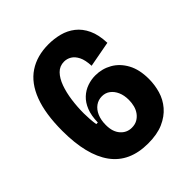

<svg xmlns="http://www.w3.org/2000/svg" viewBox="-190 -800 940 940"><g transform="rotate(-45 280.5 -329.5)"><path d="M297 15Q169 15 106 -71.5Q43 -158 43 -326Q43 -444 72.5 -521.5Q102 -599 158.5 -636.5Q215 -674 295 -674Q334 -674 370.5 -664.5Q407 -655 436.5 -632Q466 -609 484 -570.5Q502 -532 504 -475L370 -450Q368 -492 356 -515.5Q344 -539 326.5 -549.5Q309 -560 289 -560Q258 -560 237 -538.5Q216 -517 203 -481Q190 -445 184 -401Q178 -357 178 -312Q178 -296 179.5 -273.5Q181 -251 184 -232H195Q196 -279 209 -311.5Q222 -344 244 -364.5Q266 -385 293.5 -394.5Q321 -404 349 -404Q396 -404 435.5 -381.5Q475 -359 499 -315Q523 -271 523 -206Q523 -165 511.5 -125.5Q500 -86 473 -54.5Q446 -23 403 -4Q360 15 297 15ZM295 -96Q317 -96 333 -105Q349 -114 360 -129Q371 -144 376 -163Q381 -182 381 -203Q381 -235 370.5 -258.5Q360 -282 342 -295.5Q324 -309 300 -309Q275 -309 255.5 -295Q236 -281 225 -255.5Q214 -230 214 -196Q214 -171 220 -153Q226 -135 237.5 -122Q249 -109 263.5 -102.5Q278 -96 295 -96Z"/></g></svg>

Font: Bricolage Grotesque 24pt SemiCondensed
Style: Bold
Weight: 700
Width: 4
Designer: Mathieu Triay
Foundry: Atelier Triay
Version: Version 1.001;gftools[0.9.33.dev8+g029e19f]